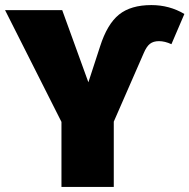

<svg xmlns="http://www.w3.org/2000/svg" viewBox="-35 -736 746 756"><path d="M207 -256 -15 -696H210L313 -412L359 -553Q387 -641 433.5 -678.5Q480 -716 561 -716Q632 -716 691 -681L640 -562Q614 -574 591 -574Q569 -574 555.5 -563.5Q542 -553 531 -527L413 -257V0H207Z"/></svg>

Font: FiraGO Heavy
Style: Regular
Weight: 900
Designer: bBox Type
Foundry: bBox Type GmbH
Version: Version 1.001